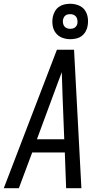

<svg xmlns="http://www.w3.org/2000/svg" viewBox="-32 -999 552 1019"><path d="M-12 0 270 -735H361L400 0H319L312 -190H139L68 0ZM309 -260 300 -490Q299 -522 298 -553.5Q297 -585 296 -616Q284 -585 272.5 -553.5Q261 -522 249 -490L164 -260ZM341 -791Q318 -791 297.5 -799Q277 -807 264 -824Q251 -841 247.5 -863Q244 -885 248 -908Q251 -923 259 -938Q267 -953 280.5 -962.5Q294 -972 309.5 -975.5Q325 -979 341 -979Q363 -979 384 -971Q405 -963 417.5 -946Q430 -929 433.5 -907Q437 -885 433 -862Q431 -847 422.5 -832Q414 -817 401 -807.5Q388 -798 372 -794.5Q356 -791 341 -791ZM341 -846Q347 -846 353.5 -847.5Q360 -849 365.5 -853Q371 -857 374.5 -863Q378 -869 379 -876Q380 -885 378.5 -894Q377 -903 372 -910Q367 -917 358.5 -920.5Q350 -924 341 -924Q334 -924 327.5 -922.5Q321 -921 315.5 -917Q310 -913 307 -907Q304 -901 302 -894Q301 -885 302.5 -876Q304 -867 309 -860Q314 -853 322.5 -849.5Q331 -846 341 -846Z"/></svg>

Font: Iosevka SS04
Style: Italic
Weight: 400
Italic angle: -9°
Monospace: yes
Designer: Belleve Invis
Foundry: Belleve Invis
Version: Version 19.0.0; ttfautohint (v1.8.4)